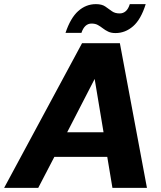

<svg xmlns="http://www.w3.org/2000/svg" viewBox="-61 -909 777 929"><path d="M-41 0 336 -700H519L650 0H483L458 -150H202L124 0ZM264 -269H440L397 -527ZM498 -749Q477 -749 462.5 -756Q448 -763 436.5 -772Q425 -781 412.5 -788Q400 -795 382 -795Q348 -795 333 -750H256Q280 -822 317.5 -855.5Q355 -889 403 -889Q432 -889 448.5 -877.5Q465 -866 480 -855Q495 -844 518 -844Q535 -844 547.5 -855Q560 -866 567 -889H644Q621 -815 583 -782Q545 -749 498 -749Z"/></svg>

Font: Rethink Sans ExtraBold
Style: Italic
Weight: 800
Italic angle: -10°
Designer: The Rethink Sans project authors (Hans Thiessen). DM Sans designed by Colophon Foundry.
Foundry: Rethink Communications LLC
Version: Version 1.001